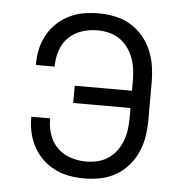

<svg xmlns="http://www.w3.org/2000/svg" viewBox="-44 -570 588 621"><g transform="rotate(5 250.0 -260.0)"><path d="M253 8Q228 8 204 4Q180 0 157.5 -11Q135 -22 117 -39Q99 -56 87 -77.5Q75 -99 69.5 -123Q64 -147 64 -172V-176H125V-173Q125 -147 133.5 -122.5Q142 -98 160 -80.5Q178 -63 202.5 -55Q227 -47 253 -47Q272 -47 290.5 -51.5Q309 -56 324.5 -66.5Q340 -77 351.5 -92.5Q363 -108 369.5 -125.5Q376 -143 378.5 -162Q381 -181 381 -200V-232H195V-288H381V-320Q381 -339 378.5 -358Q376 -377 369.5 -394.5Q363 -412 351.5 -427.5Q340 -443 324.5 -453.5Q309 -464 290.5 -468.5Q272 -473 253 -473Q227 -473 202.5 -465Q178 -457 160 -439.5Q142 -422 133.5 -397.5Q125 -373 125 -347V-344H64V-348Q64 -373 69.5 -397Q75 -421 87 -442.5Q99 -464 117 -481Q135 -498 157.5 -509Q180 -520 204 -524Q228 -528 253 -528Q279 -528 305.5 -522.5Q332 -517 355 -503.5Q378 -490 395.5 -469.5Q413 -449 423.5 -424.5Q434 -400 438 -373.5Q442 -347 442 -320V-200Q442 -173 438 -146.5Q434 -120 423.5 -95.5Q413 -71 395.5 -50.5Q378 -30 355 -16.5Q332 -3 305.5 2.5Q279 8 253 8Z"/></g></svg>

Font: Iosevka Term Curly Light
Style: Regular
Weight: 300
Designer: Belleve Invis
Foundry: Belleve Invis
Version: Version 32.3.0